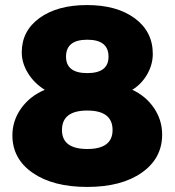

<svg xmlns="http://www.w3.org/2000/svg" viewBox="-20 -730 690 759"><path d="M29 -195Q29 -253 63.5 -301.5Q98 -350 157 -375Q115 -401 90.5 -441Q66 -481 66 -523Q66 -608 136.5 -659Q207 -710 324 -710Q442 -710 513 -657.5Q584 -605 584 -517Q584 -475 562 -436.5Q540 -398 503 -375Q557 -350 589 -302.5Q621 -255 621 -198Q621 -104 540.5 -47.5Q460 9 325 9Q190 9 109.5 -46.5Q29 -102 29 -195ZM225 -216Q225 -141 325 -141Q425 -141 425 -216Q425 -293 325 -293Q225 -293 225 -216ZM241 -506Q241 -441 325 -441Q409 -441 409 -506Q409 -573 325 -573Q241 -573 241 -506Z"/></svg>

Font: Trueno
Style: ExBd
Weight: 800
Designer: Julieta Ulanovsky
Foundry: Julieta Ulanovsky
Version: Version 3.001b